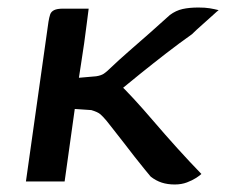

<svg xmlns="http://www.w3.org/2000/svg" viewBox="-20 -483 602 511"><path d="M445 8Q426 8 410.5 3Q395 -2 381 -13Q376 -19 364.5 -33Q353 -47 338.5 -65.5Q324 -84 309.5 -103Q295 -122 282.5 -137.5Q270 -153 264 -161Q254 -173 247 -179Q240 -185 223 -190L179 -193L152 0H49L109 -425Q111 -437 113.5 -444.5Q116 -452 124 -456Q132 -460 148 -460Q165 -460 182 -460Q199 -460 216 -460Q214 -446 211 -421Q208 -396 204 -368Q200 -340 196 -315Q192 -290 190 -276L236 -280Q249 -282 256.5 -287Q264 -292 274 -302Q296 -323 323.5 -347Q351 -371 379.5 -396Q408 -421 432 -443Q448 -455 466 -459Q484 -463 508 -463Q526 -463 538 -461Q550 -459 562 -456Q560 -455 547 -443Q534 -431 518 -417Q502 -403 491 -392Q457 -368 421.5 -340.5Q386 -313 352.5 -286Q319 -259 290 -235L296 -261Q311 -247 335.5 -220.5Q360 -194 389.5 -159.5Q419 -125 451.5 -89Q484 -53 516 -20Q512 -16 502 -9.5Q492 -3 477.5 2.5Q463 8 445 8Z"/></svg>

Font: Genos Medium
Style: Italic
Weight: 500
Italic angle: -8°
Designer: Robert E. Leuschke
Foundry: Robert E. Leuschke
Version: Version 1.010